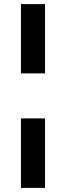

<svg xmlns="http://www.w3.org/2000/svg" viewBox="-20 -732 322 934"><path d="M82 -712H199V-375H82ZM82 -156H199V182H82Z"/></svg>

Font: Muli
Style: Bold
Weight: 700
Designer: Vernon Adams
Foundry: Vernon Adams
Version: Version 2.001